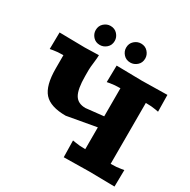

<svg xmlns="http://www.w3.org/2000/svg" viewBox="-202 -1122 1293 1310"><g transform="rotate(30 445.0 -467.0)"><path d="M225.1 -859.9Q225.1 -893.6 248 -914.3Q271 -935.1 299.8 -935.1Q333.5 -935.1 354.2 -911.9Q375 -888.7 375 -859.9Q375 -826.2 351.8 -805.7Q328.6 -785.2 299.8 -785.2Q266.1 -785.2 245.6 -808.1Q225.1 -831.1 225.1 -859.9ZM464.8 -859.9Q464.8 -893.6 488 -914.3Q511.2 -935.1 540 -935.1Q573.7 -935.1 594.5 -911.9Q615.2 -888.7 615.2 -859.9Q615.2 -826.2 592 -805.7Q568.8 -785.2 540 -785.2Q506.3 -785.2 485.6 -808.1Q464.8 -831.1 464.8 -859.9ZM870.1 -721.2 872.1 -589.8 848.1 -594.2Q816.9 -600.1 770 -600.1V-120.1Q816.9 -120.1 848.1 -126L872.1 -129.9L870.1 1L669.9 -2L470.2 1L467.8 -129.9L492.2 -126Q523.4 -120.1 569.8 -120.1V-292L339.8 -251Q219.2 -251 169.7 -306.4Q120.1 -361.8 120.1 -496.1V-601.1Q73.2 -601.1 42 -595.2L18.1 -590.8L20 -722.2L220.2 -719.2L330.1 -722.2Q330.1 -700.7 325 -660.4Q319.8 -620.1 319.8 -601.1V-553.2Q319.8 -449.7 345 -406.7Q370.1 -363.8 430.2 -363.8L569.8 -378.9V-600.1Q523.4 -600.1 492.2 -594.2L467.8 -589.8L470.2 -721.2L669.9 -717.8Z"/></g></svg>

Font: Zantroke
Style: Regular
Weight: 500
Foundry: gluk
Version: Version 0.36